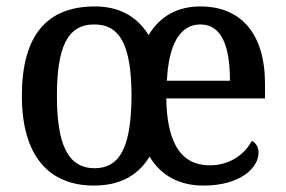

<svg xmlns="http://www.w3.org/2000/svg" viewBox="-20 -567 888 597"><path d="M272 10C350 10 408 -19 445 -80C481 -21 537 10 613 10C731 10 784 -48 784 -92C784 -111 774 -124 763 -129C741 -88 696 -53 632 -53C534 -53 499 -137 497 -261H804V-306C804 -464 728 -547 603 -547C532 -547 478 -517 442 -458C405 -518 348 -547 275 -547C125 -547 48 -456 48 -269C48 -81 133 10 272 10ZM274 -44C189 -44 157 -122 157 -269C157 -417 188 -491 273 -491C356 -491 388 -422 389 -270C388 -119 358 -44 274 -44ZM695 -316H499C504 -429 540 -491 603 -491C670 -491 695 -422 695 -316Z"/></svg>

Font: Noto Serif Armenian SemiCondensed Medium
Style: Regular
Weight: 500
Width: 4
Designer: Monotype Design Team
Foundry: Monotype Imaging Inc.
Version: Version 2.008